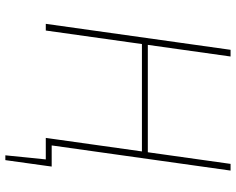

<svg xmlns="http://www.w3.org/2000/svg" viewBox="-102 -628 881 717"><g transform="rotate(90 338.5 -269.5)"><path d="M602 -22 599 0H497L500 -22ZM600 -7 578 151H560L576 -7ZM191 -690 94 0H69L166 -690ZM560 -381 557 -359H137L140 -381ZM617 -690 520 0H495L592 -690Z"/></g></svg>

Font: Exo 2 Thin
Style: Italic
Weight: 250
Italic angle: -8°
Designer: Natanael Gama
Foundry: Natanael Gama
Version: Version 2.010